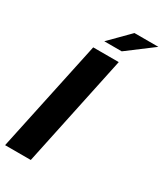

<svg xmlns="http://www.w3.org/2000/svg" viewBox="-225 -948 876 1029"><g transform="rotate(30 213.0 -433.5)"><path d="M136 -690H294L148 0H-11ZM289 -867H437L279 -748H171Z"/></g></svg>

Font: Decalotype ExtraBold Italic
Style: Regular
Weight: 800
Italic angle: -12°
Designer: Alfredo Marco Pradil
Foundry: Alfredo Marco Pradil
Version: Version 1.0